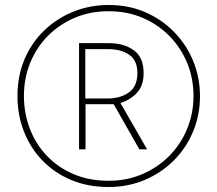

<svg xmlns="http://www.w3.org/2000/svg" viewBox="-20 -835 871 770"><path d="M415 -85Q333 -85 266 -113Q199 -141 150.5 -191Q102 -241 76 -307.5Q50 -374 50 -450Q50 -530 78 -596.5Q106 -663 156.5 -712Q207 -761 273.5 -788Q340 -815 416 -815Q497 -815 564 -785.5Q631 -756 680 -705Q729 -654 755.5 -588.5Q782 -523 782 -449Q782 -373 754 -306.5Q726 -240 676 -190.5Q626 -141 559.5 -113Q493 -85 415 -85ZM415 -110Q489 -110 551.5 -137Q614 -164 660 -211Q706 -258 731 -319.5Q756 -381 756 -450Q756 -520 731 -581.5Q706 -643 660 -690Q614 -737 552 -763.5Q490 -790 415 -790Q342 -790 280.5 -764Q219 -738 173 -692Q127 -646 101.5 -584Q76 -522 76 -450Q76 -380 100 -318Q124 -256 168.5 -209.5Q213 -163 275.5 -136.5Q338 -110 415 -110ZM297 -236V-662H416Q477 -662 516.5 -633.5Q556 -605 556 -542Q556 -491 529 -462.5Q502 -434 463 -422L570 -236H539L436 -417H323V-236ZM411 -440Q462 -440 496.5 -464Q531 -488 531 -542Q531 -593 498 -615.5Q465 -638 413 -638H322V-440Z"/></svg>

Font: Noto Sans Kannada UI SemiCondensed Thin
Style: Regular
Weight: 100
Width: 4
Designer: Jelle Bosma - Monotype Design Team
Foundry: Monotype Imaging Inc.
Version: Version 2.005; ttfautohint (v1.8.4.7-5d5b)